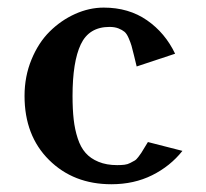

<svg xmlns="http://www.w3.org/2000/svg" viewBox="-20 -470 537 500"><path d="M335.9 -296.9Q333.5 -306.6 329.1 -325Q324.7 -343.3 322.5 -350.8Q320.3 -358.4 315.2 -370.4Q310.1 -382.3 304.2 -387.2Q298.3 -392.1 288.6 -396Q278.8 -399.9 265.1 -399.9Q211.9 -399.9 190.4 -354.5Q168.9 -309.1 168.9 -220.2Q168.9 -185.1 171.9 -158.9Q174.8 -132.8 182.4 -109.6Q189.9 -86.4 202.9 -71.8Q215.8 -57.1 236.6 -48.6Q257.3 -40 285.2 -40Q295.9 -40 304.2 -41Q312.5 -42 319.3 -45.7Q326.2 -49.3 330.6 -51.8Q335 -54.2 340.3 -61.3Q345.7 -68.4 347.9 -71.8Q350.1 -75.2 356.2 -85.4Q362.3 -95.7 365.2 -100.1L455.1 -77.1Q423.3 -37.1 376.2 -13.7Q329.1 9.8 270 9.8Q171.4 9.8 107.7 -53.5Q43.9 -116.7 43.9 -220.2Q43.9 -271 62 -314.9Q80.1 -358.9 109.4 -387.9Q138.7 -417 175.5 -433.6Q212.4 -450.2 250 -450.2Q315.4 -450.2 362.8 -417.2Q410.2 -384.3 436 -330.1Z"/></svg>

Font: Pfennig
Style: Bold
Weight: 700
Version: Version 20120410 ; ttfautohint (v0.8)